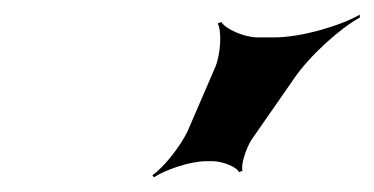

<svg xmlns="http://www.w3.org/2000/svg" viewBox="-20 -833 511 262"><path d="M274 -742 236 -654C226 -633 203 -604 188 -594L190 -591C205 -601 239 -613 261 -613H271C283 -613 304 -605 306 -598L311 -600C308 -607 316 -631 323 -642L380 -724C402 -757 445 -795 471 -809V-813C445 -798 391 -782 355 -782H331C314 -782 288 -793 282 -803L277 -801C283 -791 281 -759 274 -742Z"/></svg>

Font: Asimov
Style: EdgeExtremeIt
Weight: 500
Designer: Google
Version: Version 2.000980: 2014